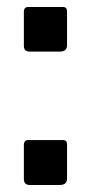

<svg xmlns="http://www.w3.org/2000/svg" viewBox="-20 -530 262 547"><path d="M171 -401Q171 -383 150 -383H65Q48 -383 48 -399V-496Q48 -510 60 -510H160Q171 -510 171 -497ZM171 -21Q171 -3 150 -3H65Q48 -3 48 -20V-116Q48 -131 60 -131H160Q171 -131 171 -118Z"/></svg>

Font: Libre Franklin Thin Medium
Style: Regular
Weight: 500
Version: Version 3.000